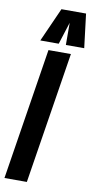

<svg xmlns="http://www.w3.org/2000/svg" viewBox="-117 -965 495 1006"><g transform="rotate(10 130.5 -461.5)"><path d="M-15.7 0 95 -700H214.4L103.4 0ZM44.2 -742.3 124.8 -922.8H255.7L277.7 -742.3H180.1L179.7 -860.2L142.1 -742.3Z"/></g></svg>

Font: Georama ExtraCondensed Thin
Style: Italic
Weight: 100
Width: 2
Italic angle: -9°
Designer: Jean-Baptiste Levee
Foundry: Production Type
Version: Version 1.001